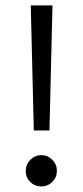

<svg xmlns="http://www.w3.org/2000/svg" viewBox="-20 -687 304 707"><path d="M93.3 -667H173.3L162.1 -206.5H104.5ZM74.7 -57.6Q74.7 -81.5 91.8 -98.6Q108.9 -115.7 132.3 -115.7Q155.8 -115.7 172.6 -98.6Q189.5 -81.5 189.5 -57.6Q189.5 -34.2 172.6 -17.3Q155.8 -0.5 132.3 -0.5Q108.4 -0.5 91.6 -16.8Q74.7 -33.2 74.7 -57.6Z"/></svg>

Font: Vazirmatn RD Light
Style: Regular
Weight: 300
Designer: Saber Rastikerdar
Foundry: Saber Rastikerdar
Version: Version 32.102